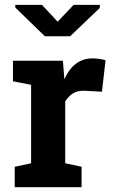

<svg xmlns="http://www.w3.org/2000/svg" viewBox="-20 -782 473 802"><path d="M41.5 0V-85.4L109.9 -100.1V-427.7L34.2 -442.4V-528.3H242.7L248 -462.9L249 -451.2Q288.1 -538.1 366.2 -538.1Q378.9 -538.1 393.8 -536.1Q408.7 -534.2 420.9 -530.3L405.8 -398.9L335 -402.8Q304.7 -404.3 285.9 -392.6Q267.1 -380.9 252.4 -358.9V-100.1L320.8 -85.4V0ZM397 -761.7V-749L272.9 -630.4H167.5L43.9 -750.5V-761.7H155.3L220.7 -691.4L287.6 -761.7Z"/></svg>

Font: Roboto Slab
Style: Bold
Weight: 700
Designer: Google
Version: Version 2.000; ttfautohint (v1.8.1.43-b0c9)